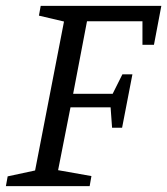

<svg xmlns="http://www.w3.org/2000/svg" viewBox="-28 -631 567 651"><path d="M-8 0 -2 -33 91 -53 189 -558 104 -578 110 -611H519L494 -479H455V-559H267L220 -313H354L387 -379H421L386 -198H352L347 -267H211L169 -54L282 -34L276 0Z"/></svg>

Font: Manuale
Style: Italic
Weight: 400
Italic angle: -11°
Designer: Eduardo Tunni / Pablo Cosgaya
Foundry: Eduardo Tunni / Pablo Cosgaya
Version: Version 1.002